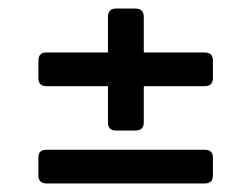

<svg xmlns="http://www.w3.org/2000/svg" viewBox="-20 -546 589 450"><path d="M317 -423H460Q479 -423 479 -404V-363Q479 -344 460 -344H317V-259Q317 -240 297 -240H252Q233 -240 233 -259V-344H89Q70 -344 70 -363V-404Q70 -423 89 -423H233V-506Q233 -526 252 -526H297Q317 -526 317 -506ZM89 -195H460Q479 -195 479 -177V-135Q479 -116 460 -116H89Q70 -116 70 -135V-177Q70 -195 89 -195Z"/></svg>

Font: Rajdhani SemiBold
Style: Regular
Weight: 600
Designer: Satya Rajpurohit, Jyotish Sonowal
Foundry: Indian Type Foundry
Version: Version 1.201 February 1, 2022